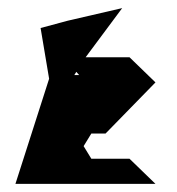

<svg xmlns="http://www.w3.org/2000/svg" viewBox="-20 -641 435 473"><path d="M18 -188H363L299 -250H205L186 -281L205 -312H240L363 -438L299 -500H191L281 -621L147 -590L80 -572L101 -447ZM163 -456C163 -456 168 -464 168 -464C168 -464 175 -456 175 -456Z"/></svg>

Font: bitstorm
Style: sucn
Weight: 400
Version: Version 0.2